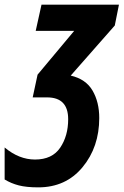

<svg xmlns="http://www.w3.org/2000/svg" viewBox="-90 -568 533 828"><path d="M338 -59Q338 -128 309 -177.5Q280 -227 215 -242L405 -458L423 -548H89L64 -435H230L72 -246L51 -148H113Q204 -148 204 -54Q204 18 169.5 69Q135 120 61 120Q-8 120 -70 68V206Q-42 223 -9 231.5Q24 240 75 240Q194 240 266 153Q338 66 338 -59Z"/></svg>

Font: Noto Sans UI Condensed ExtraBold
Style: Italic
Weight: 800
Width: 3
Designer: Monotype Design Team
Foundry: Monotype Imaging Inc.
Version: 1.001